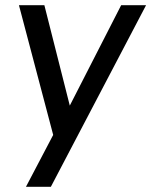

<svg xmlns="http://www.w3.org/2000/svg" viewBox="-20 -520 583 740"><path d="M185 0 53 -500H151L249 -113L447 -500H543L176 200H80Z"/></svg>

Font: Retni Sans Medium
Style: Italic
Weight: 500
Italic angle: -8°
Designer: Vitaly Kuzmin
Foundry: ParaType Ltd.
Version: Version 1.00;June 10, 2019;FontCreator 11.5.0.2425 64-bit; t